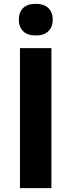

<svg xmlns="http://www.w3.org/2000/svg" viewBox="-20 -981 372 1001"><path d="M84 -730H248V0H84ZM78 -878Q78 -916 100 -938.5Q122 -961 166 -961Q210 -961 232.5 -938.5Q255 -916 255 -878Q255 -841 232.5 -818.5Q210 -796 166 -796Q123 -796 100.5 -818.5Q78 -841 78 -878Z"/></svg>

Font: Sora-SIA
Style: Bold
Weight: 700
Designer: Jonathan Barnbrook, Julián Moncada
Foundry: Barnbrook Fonts
Version: Version 2.000